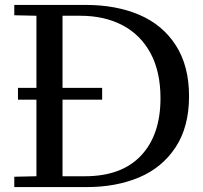

<svg xmlns="http://www.w3.org/2000/svg" viewBox="-20 -760 826 780"><path d="M38 -42 128 -44V-355H53V-403H128V-696L38 -698V-740H328Q452 -740 546.5 -699.5Q641 -659 694.5 -575.5Q748 -492 748 -369Q748 -245 693.5 -162Q639 -79 545.5 -39.5Q452 0 332 0H38ZM325 -44Q474 -44 553 -128Q632 -212 632 -361Q632 -469 591.5 -544Q551 -619 477.5 -657.5Q404 -696 306 -696H234V-403H395V-355H234V-44Z"/></svg>

Font: Minipax
Style: Regular
Weight: 400
Designer: Raphaël Ronot, Igor Stepanchenko (Cyrillic)
Foundry: steppetype
Version: Version 1.002